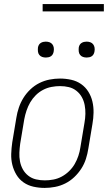

<svg xmlns="http://www.w3.org/2000/svg" viewBox="-20 -913 540 941"><path d="M199 8Q171 8 144 2Q117 -4 95.5 -19Q74 -34 60.5 -56.5Q47 -79 40.5 -105Q34 -131 35 -159Q36 -187 40 -215L60 -335Q64 -361 72.5 -386Q81 -411 95 -433.5Q109 -456 129 -475Q149 -494 173 -506Q197 -518 223 -523Q249 -528 274 -528Q302 -528 329 -522Q356 -516 377.5 -501Q399 -486 413 -463.5Q427 -441 433 -415Q439 -389 438.5 -361Q438 -333 433 -305L413 -185Q409 -159 401 -134Q393 -109 378.5 -86.5Q364 -64 344 -45Q324 -26 300 -14Q276 -2 250 3Q224 8 199 8ZM200 -29Q220 -29 241.5 -33Q263 -37 282.5 -47.5Q302 -58 318.5 -74Q335 -90 346 -109Q357 -128 364 -149Q371 -170 374 -191L394 -311Q398 -333 398.5 -355Q399 -377 395 -398Q391 -419 381 -437Q371 -455 354.5 -468Q338 -481 317.5 -486Q297 -491 274 -491Q254 -491 232.5 -487Q211 -483 191 -472.5Q171 -462 155 -446Q139 -430 128 -411Q117 -392 110 -371Q103 -350 99 -329L79 -209Q76 -187 75 -165Q74 -143 78 -122Q82 -101 92 -83Q102 -65 118.5 -52Q135 -39 156 -34Q177 -29 200 -29ZM405 -631Q395 -631 386.5 -634Q378 -637 372.5 -644Q367 -651 366 -660.5Q365 -670 366 -680Q367 -686 370 -692Q373 -698 379 -702Q385 -706 391.5 -707.5Q398 -709 404 -709Q414 -709 422.5 -706Q431 -703 436.5 -696Q442 -689 443.5 -679.5Q445 -670 443 -660Q442 -654 439 -648Q436 -642 430.5 -638Q425 -634 418 -632.5Q411 -631 405 -631ZM205 -631Q195 -631 186.5 -634Q178 -637 172.5 -644Q167 -651 166 -660.5Q165 -670 166 -680Q167 -686 170 -692Q173 -698 179 -702Q185 -706 191.5 -707.5Q198 -709 204 -709Q214 -709 222.5 -706Q231 -703 236.5 -696Q242 -689 243.5 -679.5Q245 -670 243 -660Q242 -654 239 -648Q236 -642 230.5 -638Q225 -634 218 -632.5Q211 -631 205 -631ZM189 -857V-893H489V-857Z"/></svg>

Font: Iosevka Term Curly XLt Obl
Style: Regular
Weight: 200
Italic angle: -9°
Designer: Belleve Invis
Foundry: Belleve Invis
Version: Version 32.3.0